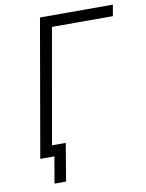

<svg xmlns="http://www.w3.org/2000/svg" viewBox="-91 -765 736 965"><g transform="rotate(-10 276.5 -282.5)"><path d="M59 0H131L108 135H167L199 -57H129L232 -643H543L553 -700H181Z"/></g></svg>

Font: Fixel Display Light
Style: Italic
Weight: 300
Italic angle: -10°
Designer: AlfaBravo + MacPaw
Foundry: Kyrylo Tkachov, Marchela Mozhyna, Serhii Makarenko, Maria Weinstein, Zakhar Kryvoshyya
Version: Version 1.210;Glyphs 3.2 (3217)